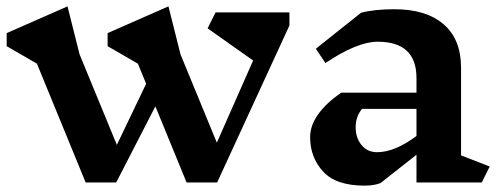

<svg xmlns="http://www.w3.org/2000/svg" viewBox="-20 -573 1578 603"><path d="M889 -493 662 0H566L468 -239L345 0H249L96 -373L1 -428V-469L192 -553L230 -402L347 -118L439 -310L413 -373L318 -428V-469L509 -553L547 -402L661 -125L775 -383L632 -484L657 -534H889Z M1493 0H1288V-87L1175 2Q1155 10 1125 10Q1035 10 994.5 -34.5Q954 -79 954 -142Q954 -179 979.5 -214.5Q1005 -250 1052 -282H1288V-328Q1288 -442 1166 -442Q1102 -442 1002 -375L972 -420L1114 -533Q1156 -544 1219 -544Q1318 -544 1373 -497Q1428 -450 1428 -360V-85L1518 -50ZM1288 -146V-231H1117Q1097 -207 1097 -173Q1097 -140 1115.5 -117.5Q1134 -95 1164 -95Q1220 -95 1288 -146Z"/></svg>

Font: Inknut Antiqua SemiBold
Style: Regular
Weight: 600
Designer: Claus Eggers Sørensen
Foundry: Claus Eggers Sørensen
Version: Version 1.003; ttfautohint (v1.8.2) -l 8 -r 50 -G 200 -x 14 